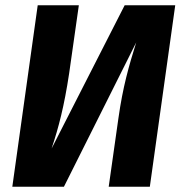

<svg xmlns="http://www.w3.org/2000/svg" viewBox="-20 -713 694 733"><path d="M649 -693H456L177 -146C204 -227 225 -307 244 -433L281 -693H124L27 0H224L500 -551C472 -461 449 -382 432 -261L395 0H552Z"/></svg>

Font: Fira Sans
Style: Bold Italic
Weight: 700
Italic angle: -8°
Designer: bBox Type GmbH & Carrois Corporate GbR & Edenspiekermann AG
Foundry: bBox Type GmbH & Carrois Corporate GbR & Edenspiekermann AG
Version: Version 4.301;PS 004.301;hotconv 1.0.88;makeotf.lib2.5.64775